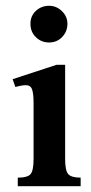

<svg xmlns="http://www.w3.org/2000/svg" viewBox="-20 -639 313 659"><path d="M211.4 -557.6Q211.4 -530.8 193.4 -512Q175.3 -493.2 148.4 -493.2Q122.1 -493.2 103.3 -511.2Q84.5 -529.3 84.5 -557.6Q84.5 -584.5 103.3 -601.8Q122.1 -619.1 148.4 -619.1Q173.8 -619.1 192.6 -600.8Q211.4 -582.5 211.4 -557.6ZM256.8 0H41V-29.3Q75.2 -29.3 85.2 -41.7Q95.2 -54.2 95.2 -92.8V-287.1Q95.2 -317.4 90.1 -332Q85 -346.7 68.4 -346.7Q61.5 -346.7 51.3 -344.7Q41 -342.8 32.7 -340.3L23.4 -367.2L173.8 -416.5H203.6V-92.3Q203.6 -53.7 214.1 -41.5Q224.6 -29.3 256.8 -29.3Z"/></svg>

Font: Scheherazade New SemiBold
Style: Regular
Weight: 600
Designer: SIL International
Foundry: SIL International
Version: Version 4.000